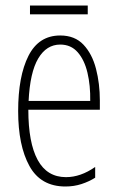

<svg xmlns="http://www.w3.org/2000/svg" viewBox="-20 -668 428 698"><path d="M199 -539Q252 -539 283.5 -505.5Q315 -472 329 -418Q343 -364 343 -303V-269H83Q83 -149 117 -86.5Q151 -24 220 -24Q273 -24 326 -61V-22Q304 -8 276.5 1Q249 10 218 10Q128 10 87 -64.5Q46 -139 46 -264Q46 -391 83.5 -465Q121 -539 199 -539ZM199 -506Q149 -506 119 -455.5Q89 -405 84 -301H308Q309 -357 298 -403.5Q287 -450 262.5 -478Q238 -506 199 -506ZM299 -648V-616H89V-648Z"/></svg>

Font: Noto Sans Malayalam ExtraCondensed ExtraLight
Style: Regular
Weight: 200
Width: 2
Designer: Jelle Bosma - Monotype Design Team
Foundry: Monotype Imaging Inc.
Version: Version 2.104; ttfautohint (v1.8.4.7-5d5b)